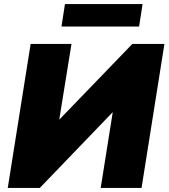

<svg xmlns="http://www.w3.org/2000/svg" viewBox="-20 -920 825 940"><path d="M18 0ZM18 0 130 -705H330L270 -334L628 -705H785L673 0H473L532 -371L175 0ZM281 -790 298 -900H678L661 -790Z"/></svg>

Font: Winston Black
Style: Italic
Weight: 900
Italic angle: -9°
Designer: Original fonts by Vernon Adams / Changes by Cristiano Sobral
Foundry: VOriginal fonts by Vernon Adams / Changes by Cristiano Sobral
Version: Version 2.503;July 17, 2020;FontCreator 13.0.0.2655 64-bit